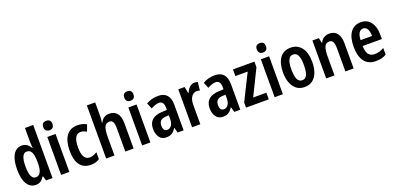

<svg xmlns="http://www.w3.org/2000/svg" viewBox="2 -1667 5283 2583"><g transform="rotate(-20 2643.5 -375.0)"><path d="M207 10Q128 10 83.5 -62.5Q39 -135 39 -271Q39 -407 83.5 -480Q128 -553 205 -553Q247 -553 278.5 -532Q310 -511 330 -473H335Q333 -497 331.5 -520.5Q330 -544 330 -563V-760H448V0H355L336 -66H330Q308 -29 279 -9.5Q250 10 207 10ZM242 -86Q332 -86 332 -252V-279Q332 -368 311 -411Q290 -454 241 -454Q200 -454 179.5 -407Q159 -360 159 -271Q159 -86 242 -86Z M631 -753Q662 -753 679 -736.5Q696 -720 696 -685Q696 -651 678.5 -634.5Q661 -618 631 -618Q601 -618 583 -634.5Q565 -651 565 -685Q565 -753 631 -753ZM689 -543V0H571V-543Z M997 10Q897 10 843.5 -58Q790 -126 790 -269Q790 -402 844 -477.5Q898 -553 1001 -553Q1041 -553 1073.5 -544.5Q1106 -536 1132 -520L1098 -428Q1076 -440 1055.5 -447Q1035 -454 1013 -454Q911 -454 911 -269Q911 -89 1014 -89Q1043 -89 1069 -98.5Q1095 -108 1121 -125V-26Q1070 10 997 10Z M1335 -760V-575Q1335 -517 1327 -472H1334Q1352 -512 1384.5 -532.5Q1417 -553 1458 -553Q1531 -553 1570 -504.5Q1609 -456 1609 -360V0H1490V-332Q1490 -394 1475 -423Q1460 -452 1426 -452Q1374 -452 1354.5 -406.5Q1335 -361 1335 -268V0H1216V-760Z M1791 -753Q1822 -753 1839 -736.5Q1856 -720 1856 -685Q1856 -651 1838.5 -634.5Q1821 -618 1791 -618Q1761 -618 1743 -634.5Q1725 -651 1725 -685Q1725 -753 1791 -753ZM1849 -543V0H1731V-543Z M2159 -553Q2325 -553 2325 -363V0H2239L2219 -74H2216Q2190 -31 2158.5 -10.5Q2127 10 2076 10Q2011 10 1977.5 -38Q1944 -86 1944 -157Q1944 -241 1993 -284.5Q2042 -328 2136 -332L2207 -335V-361Q2207 -413 2190 -437Q2173 -461 2139 -461Q2112 -461 2082.5 -451Q2053 -441 2022 -424L1987 -508Q2061 -553 2159 -553ZM2207 -258 2162 -256Q2110 -253 2087 -228.5Q2064 -204 2064 -160Q2064 -81 2122 -81Q2159 -81 2183 -114.5Q2207 -148 2207 -208Z M2679 -553Q2702 -553 2726 -547L2714 -428Q2697 -435 2668 -435Q2623 -435 2593.5 -393.5Q2564 -352 2564 -280V0H2446V-543H2537L2554 -451H2560Q2577 -493 2607.5 -523Q2638 -553 2679 -553Z M2970 -553Q3136 -553 3136 -363V0H3050L3030 -74H3027Q3001 -31 2969.5 -10.5Q2938 10 2887 10Q2822 10 2788.5 -38Q2755 -86 2755 -157Q2755 -241 2804 -284.5Q2853 -328 2947 -332L3018 -335V-361Q3018 -413 3001 -437Q2984 -461 2950 -461Q2923 -461 2893.5 -451Q2864 -441 2833 -424L2798 -508Q2872 -553 2970 -553ZM3018 -258 2973 -256Q2921 -253 2898 -228.5Q2875 -204 2875 -160Q2875 -81 2933 -81Q2970 -81 2994 -114.5Q3018 -148 3018 -208Z M3544 0H3218V-73L3405 -448H3229V-543H3536V-463L3355 -95H3544Z M3688 -753Q3719 -753 3736 -736.5Q3753 -720 3753 -685Q3753 -651 3735.5 -634.5Q3718 -618 3688 -618Q3658 -618 3640 -634.5Q3622 -651 3622 -685Q3622 -753 3688 -753ZM3746 -543V0H3628V-543Z M4266 -273Q4266 -190 4243 -126.5Q4220 -63 4173.5 -26.5Q4127 10 4055 10Q3988 10 3941.5 -26Q3895 -62 3871 -126Q3847 -190 3847 -273Q3847 -402 3899.5 -477.5Q3952 -553 4057 -553Q4152 -553 4209 -481Q4266 -409 4266 -273ZM3967 -272Q3967 -181 3988.5 -134Q4010 -87 4057 -87Q4104 -87 4125 -134Q4146 -181 4146 -273Q4146 -364 4124.5 -409.5Q4103 -455 4056 -455Q4010 -455 3988.5 -409.5Q3967 -364 3967 -272Z M4609 -553Q4680 -553 4719.5 -505.5Q4759 -458 4759 -360V0H4641V-332Q4641 -392 4625.5 -422.5Q4610 -453 4574 -453Q4524 -453 4504.5 -409Q4485 -365 4485 -268V0H4366V-543H4459L4473 -472H4480Q4499 -512 4532.5 -532.5Q4566 -553 4609 -553Z M5059 -552Q5151 -552 5201 -485Q5251 -418 5251 -308V-242H4976Q4978 -84 5090 -84Q5127 -84 5159.5 -93Q5192 -102 5227 -123V-27Q5194 -8 5158 1Q5122 10 5076 10Q4967 10 4912.5 -64.5Q4858 -139 4858 -268Q4858 -406 4910.5 -479Q4963 -552 5059 -552ZM5061 -462Q5024 -462 5002 -429Q4980 -396 4977 -326H5141Q5141 -386 5121 -424Q5101 -462 5061 -462Z"/></g></svg>

Font: Noto Sans Disp Cond SemBd
Style: Regular
Weight: 600
Width: 3
Designer: Monotype Design Team
Foundry: Monotype Imaging Inc.
Version: Version 2.000;GOOG;noto-source:20170915:90ef993387c0; ttfaut